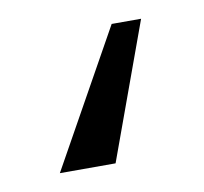

<svg xmlns="http://www.w3.org/2000/svg" viewBox="-40 -110 321 302"><g transform="rotate(-10 120.5 40.5)"><path d="M155 -68H202L123 149H34Z"/></g></svg>

Font: Moderustic Light
Style: Regular
Weight: 300
Designer: Tural Alisoy
Foundry: TAFT Foundry
Version: Version 2.120